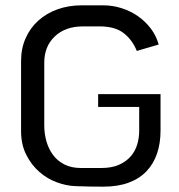

<svg xmlns="http://www.w3.org/2000/svg" viewBox="-20 -672 672 720"><path d="M59 -443Q59 -490 76 -528.5Q93 -567 123.5 -594.5Q154 -622 195.5 -637Q237 -652 286 -652H367Q402 -652 435.5 -641.5Q469 -631 497 -611.5Q525 -592 545.5 -565Q566 -538 575 -505L493 -481Q476 -523 443.5 -548Q411 -573 354 -573H291Q225 -573 185.5 -535.5Q146 -498 146 -437V-202Q146 -171 154 -142.5Q162 -114 178.5 -91.5Q195 -69 221 -55.5Q247 -42 284 -42H360Q399 -42 426 -54Q453 -66 470 -85.5Q487 -105 494.5 -130Q502 -155 502 -182V-271H348V-319H582V-182Q582 -135 569 -96.5Q556 -58 529.5 -30Q503 -2 462.5 13Q422 28 367 28Q335 28 314.5 27.5Q294 27 263 26Q230 25 194 12Q158 -1 128 -27Q98 -53 78.5 -91.5Q59 -130 59 -181Z"/></svg>

Font: BM HANNA Air
Style: Regular
Weight: 400
Designer: Woowa Brothers : Cheoljun Lim; Soyoung Lee; Taehyun Cha; Byungsun Park; Minjin Kim; Hyesun Chae; Myungsoo Han; Bongjin K
Foundry: Sandoll Communications Inc.
Version: Version 1.000;PS 1;hotconv 16.6.51;makeotf.lib2.5.65220